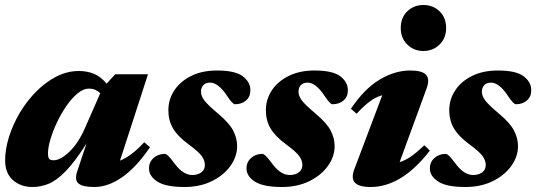

<svg xmlns="http://www.w3.org/2000/svg" viewBox="-20 -733 2145 768"><path d="M288.5 -46.5 326 -159Q279.5 -86 243 -48.5Q206.5 -11 174.8 2Q143 15 110 15Q63 15 31.8 -12.5Q0.5 -40 0.5 -91.5Q0.5 -136 16 -185.5Q31.5 -235 59.2 -281.8Q87 -328.5 124.2 -366.2Q161.5 -404 205 -426.5Q248.5 -449 295.5 -449Q328.5 -449 355.8 -437.8Q383 -426.5 406.5 -398.5L441 -436H572L460 -90.5Q482.5 -99.5 506 -117Q529.5 -134.5 557 -164L580 -144Q525.5 -64 469 -24.5Q412.5 15 357.5 15Q310.5 15 294 1Q277.5 -13 288.5 -46.5ZM172 -119.5Q172 -103.5 176.5 -97.8Q181 -92 195 -92Q221.5 -92 257.2 -125.8Q293 -159.5 320 -221L381 -360Q373.5 -368 362.2 -373.2Q351 -378.5 335 -378.5Q313.5 -378.5 290.8 -359.8Q268 -341 246.8 -310.8Q225.5 -280.5 208.8 -245.2Q192 -210 182 -176.8Q172 -143.5 172 -119.5Z M639.5 -117.5Q644 -117.5 652 -110.5Q660 -103.5 678.5 -78.5Q697.5 -53.5 714.8 -43.2Q732 -33 749 -33Q771 -33 785.2 -43.5Q799.5 -54 799.5 -73Q799.5 -91 786.8 -108.8Q774 -126.5 732.5 -157Q691 -187.5 672.2 -219.2Q653.5 -251 653.5 -292Q653.5 -335.5 677.2 -371.5Q701 -407.5 744.8 -429.2Q788.5 -451 848 -451Q920.5 -451 951 -428Q981.5 -405 981.5 -372Q981.5 -346 964 -331Q946.5 -316 919.5 -316Q915.5 -316 907.8 -323.8Q900 -331.5 885.5 -353.5Q871 -375.5 854 -389Q837 -402.5 821 -402.5Q802.5 -402.5 793.2 -392.2Q784 -382 784 -366Q784 -349.5 797 -331.8Q810 -314 853.5 -277.5Q897 -241 912.8 -210.5Q928.5 -180 928.5 -148.5Q928.5 -106.5 901.5 -69Q874.5 -31.5 827 -8.2Q779.5 15 718 15Q642.5 15 609.2 -6.8Q576 -28.5 576 -59Q576 -85 594.5 -101.2Q613 -117.5 639.5 -117.5Z M1029.5 -117.5Q1034 -117.5 1042 -110.5Q1050 -103.5 1068.5 -78.5Q1087.5 -53.5 1104.8 -43.2Q1122 -33 1139 -33Q1161 -33 1175.2 -43.5Q1189.5 -54 1189.5 -73Q1189.5 -91 1176.8 -108.8Q1164 -126.5 1122.5 -157Q1081 -187.5 1062.2 -219.2Q1043.5 -251 1043.5 -292Q1043.5 -335.5 1067.2 -371.5Q1091 -407.5 1134.8 -429.2Q1178.5 -451 1238 -451Q1310.5 -451 1341 -428Q1371.5 -405 1371.5 -372Q1371.5 -346 1354 -331Q1336.5 -316 1309.5 -316Q1305.5 -316 1297.8 -323.8Q1290 -331.5 1275.5 -353.5Q1261 -375.5 1244 -389Q1227 -402.5 1211 -402.5Q1192.5 -402.5 1183.2 -392.2Q1174 -382 1174 -366Q1174 -349.5 1187 -331.8Q1200 -314 1243.5 -277.5Q1287 -241 1302.8 -210.5Q1318.5 -180 1318.5 -148.5Q1318.5 -106.5 1291.5 -69Q1264.5 -31.5 1217 -8.2Q1169.5 15 1108 15Q1032.5 15 999.2 -6.8Q966 -28.5 966 -59Q966 -85 984.5 -101.2Q1003 -117.5 1029.5 -117.5Z M1583 -621Q1583 -662.5 1609.2 -687.8Q1635.5 -713 1673.5 -713Q1712 -713 1738.2 -687.8Q1764.5 -662.5 1764.5 -621Q1764.5 -580.5 1738.2 -554.8Q1712 -529 1673.5 -529Q1635.5 -529 1609.2 -554.8Q1583 -580.5 1583 -621ZM1397.5 -56.5 1509 -352Q1483 -345 1459 -327Q1435 -309 1406.5 -278L1383.5 -298Q1438.5 -379 1499.2 -415Q1560 -451 1620.5 -451Q1668.5 -451 1684.2 -433.8Q1700 -416.5 1686.5 -379.5L1578.5 -84.5Q1603 -92 1626 -108.5Q1649 -125 1677.5 -152L1699.5 -130.5Q1641 -55.5 1582 -20.2Q1523 15 1463.5 15Q1415.5 15 1399.5 -2.5Q1383.5 -20 1397.5 -56.5Z M1763 -117.5Q1767.5 -117.5 1775.5 -110.5Q1783.5 -103.5 1802 -78.5Q1821 -53.5 1838.2 -43.2Q1855.5 -33 1872.5 -33Q1894.5 -33 1908.8 -43.5Q1923 -54 1923 -73Q1923 -91 1910.2 -108.8Q1897.5 -126.5 1856 -157Q1814.5 -187.5 1795.8 -219.2Q1777 -251 1777 -292Q1777 -335.5 1800.8 -371.5Q1824.5 -407.5 1868.2 -429.2Q1912 -451 1971.5 -451Q2044 -451 2074.5 -428Q2105 -405 2105 -372Q2105 -346 2087.5 -331Q2070 -316 2043 -316Q2039 -316 2031.2 -323.8Q2023.5 -331.5 2009 -353.5Q1994.5 -375.5 1977.5 -389Q1960.5 -402.5 1944.5 -402.5Q1926 -402.5 1916.8 -392.2Q1907.5 -382 1907.5 -366Q1907.5 -349.5 1920.5 -331.8Q1933.5 -314 1977 -277.5Q2020.5 -241 2036.2 -210.5Q2052 -180 2052 -148.5Q2052 -106.5 2025 -69Q1998 -31.5 1950.5 -8.2Q1903 15 1841.5 15Q1766 15 1732.8 -6.8Q1699.5 -28.5 1699.5 -59Q1699.5 -85 1718 -101.2Q1736.5 -117.5 1763 -117.5Z"/></svg>

Font: Newsreader Text ExtraBold
Style: Italic
Weight: 800
Italic angle: -17°
Designer: Hugues Gentile
Foundry: Production Type
Version: Version 1.001